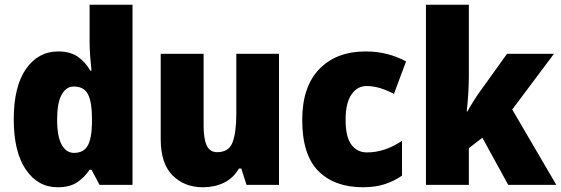

<svg xmlns="http://www.w3.org/2000/svg" viewBox="-20 -780 2367 810"><path d="M223 10Q140 10 89 -64.5Q38 -139 38 -277Q38 -415 89.5 -489Q141 -563 226 -563Q275 -563 307 -541.5Q339 -520 361 -482H366Q363 -509 360.5 -542Q358 -575 358 -603V-760H539V0H400L366 -64H358Q336 -31 305 -10.5Q274 10 223 10ZM292 -135Q333 -135 350 -165.5Q367 -196 368 -261V-282Q368 -348 351.5 -381.5Q335 -415 291 -415Q259 -415 240 -380.5Q221 -346 221 -276Q221 -203 240.5 -169Q260 -135 292 -135Z M1157 -553V0H1020L998 -69H988Q964 -28 924.5 -9Q885 10 836 10Q758 10 708 -40Q658 -90 658 -193V-553H839V-249Q839 -195 852 -166.5Q865 -138 896 -138Q946 -138 961.5 -180.5Q977 -223 977 -300V-553Z M1512 10Q1391 10 1323 -58.5Q1255 -127 1255 -274Q1255 -414 1327 -488.5Q1399 -563 1522 -563Q1571 -563 1613.5 -552Q1656 -541 1693 -521L1642 -384Q1611 -400 1583 -408.5Q1555 -417 1526 -417Q1487 -417 1462.5 -381Q1438 -345 1438 -275Q1438 -202 1462.5 -169.5Q1487 -137 1528 -137Q1604 -137 1676 -186V-39Q1643 -16 1603 -3Q1563 10 1512 10Z M1958 -460Q1958 -424 1955.5 -384.5Q1953 -345 1949 -310H1952Q1963 -330 1978 -354Q1993 -378 2005 -394L2119 -553H2317L2141 -318L2327 0H2124L2015 -199L1958 -155V0H1777V-760H1958Z"/></svg>

Font: Noto Sans Gurmukhi UI SemiCondensed Black
Style: Regular
Weight: 900
Width: 4
Designer: Jelle Bosma - Monotype Design Team
Foundry: Monotype Imaging Inc.
Version: Version 2.004; ttfautohint (v1.8.4.7-5d5b)